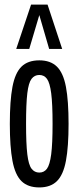

<svg xmlns="http://www.w3.org/2000/svg" viewBox="-20 -810 343 840"><path d="M23 -268Q23 -369 34.5 -430Q46 -491 74 -518.5Q102 -546 152 -546Q201 -546 229 -518.5Q257 -491 268.5 -430Q280 -369 280 -268Q280 -168 268.5 -106.5Q257 -45 229 -17.5Q201 10 152 10Q102 10 74 -17.5Q46 -45 34.5 -106.5Q23 -168 23 -268ZM94 -268Q94 -181 99.5 -135Q105 -89 118 -72Q131 -55 152 -55Q173 -55 185.5 -72Q198 -89 204 -135Q210 -181 210 -268Q210 -356 204 -402Q198 -448 185.5 -465Q173 -482 152 -482Q131 -482 118 -465Q105 -448 99.5 -402Q94 -356 94 -268ZM51 -596 116 -790H188L252 -596H195L152 -744L108 -596Z"/></svg>

Font: Georama ExtraCondensed
Style: Regular
Weight: 400
Width: 2
Designer: Jean-Baptiste Levee
Foundry: Production Type
Version: Version 1.000